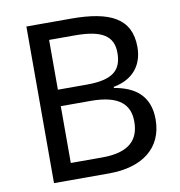

<svg xmlns="http://www.w3.org/2000/svg" viewBox="-80 -788 810 862"><g transform="rotate(-10 325.0 -357.0)"><path d="M301 -714H97V0H348C501 0 596 -73 596 -203C596 -314 526 -359 436 -374V-379C524 -395 572 -453 572 -537C572 -667 479 -714 301 -714ZM319 -410H187V-637H305C426 -637 479 -605 479 -527C479 -450 441 -410 319 -410ZM187 -335H324C456 -335 500 -285 500 -210C500 -130 457 -76 331 -76H187Z"/></g></svg>

Font: Noto Sans Tifinagh Agraw Imazighen
Style: Regular
Weight: 400
Designer: JamraPatel
Foundry: JamraPatel LLC
Version: Version 2.006